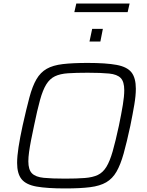

<svg xmlns="http://www.w3.org/2000/svg" viewBox="-20 -1049 826 1077"><path d="M346 8Q244 8 185 -2.5Q126 -13 101 -44Q76 -75 76 -135Q76 -172 84 -224Q92 -276 107 -345Q128 -439 145 -502.5Q162 -566 184.5 -604.5Q207 -643 242 -663Q277 -683 332.5 -689.5Q388 -696 472 -696Q575 -696 634 -685Q693 -674 717.5 -643Q742 -612 742 -551Q742 -513 733.5 -462.5Q725 -412 711 -343Q691 -250 673.5 -187.5Q656 -125 633.5 -86Q611 -47 576 -26.5Q541 -6 485.5 1Q430 8 346 8ZM345 -47Q411 -47 455.5 -50.5Q500 -54 528.5 -67.5Q557 -81 576.5 -112.5Q596 -144 612 -200Q628 -256 647 -344Q661 -412 669 -460.5Q677 -509 677 -543Q677 -591 657 -611.5Q637 -632 592 -636.5Q547 -641 472 -641Q406 -641 361.5 -638Q317 -635 288 -621Q259 -607 239.5 -575.5Q220 -544 204.5 -488Q189 -432 171 -344Q161 -298 154 -261.5Q147 -225 143 -196Q139 -167 139 -144Q139 -97 159.5 -76.5Q180 -56 225.5 -51.5Q271 -47 345 -47ZM482 -816 497 -887H557L543 -816ZM397 -981 408 -1029H707L696 -981Z"/></svg>

Font: Saira SemiExpanded Light
Style: Italic
Weight: 300
Width: 6
Italic angle: -12°
Designer: Hector Gatti with collaboration of the Omnibus-Type team
Foundry: Omnibus-Type
Version: Version 1.101